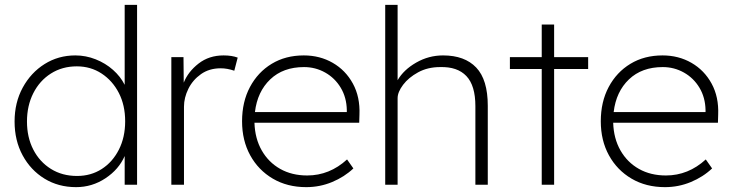

<svg xmlns="http://www.w3.org/2000/svg" viewBox="-20 -760 3011 790"><path d="M293 10Q220 10 163 -25Q106 -60 73 -121Q40 -182 40 -260Q40 -338 73.5 -399.5Q107 -461 163.5 -496.5Q220 -532 290 -532Q333 -532 373.5 -516Q414 -500 445 -472.5Q476 -445 493 -411V-740H544V0H493V-118Q469 -63 414 -26.5Q359 10 293 10ZM297 -36Q354 -36 398.5 -64.5Q443 -93 469 -144Q495 -195 495 -261Q495 -327 469 -377.5Q443 -428 398 -457.5Q353 -487 296 -487Q236 -487 189.5 -457.5Q143 -428 117 -376.5Q91 -325 91 -260Q91 -195 117 -144.5Q143 -94 189.5 -65Q236 -36 297 -36Z M685 0V-525H735L736 -420Q754 -465 797 -498.5Q840 -532 900 -532Q934 -532 958 -523L944 -469Q915 -479 888 -479Q841 -479 807 -455Q773 -431 755 -394.5Q737 -358 737 -321V0Z M1240 10Q1162 10 1102.5 -25Q1043 -60 1009.5 -121Q976 -182 976 -261Q976 -341 1008.5 -402Q1041 -463 1098 -497.5Q1155 -532 1230 -532Q1296 -532 1349 -501.5Q1402 -471 1432 -416Q1462 -361 1459 -288L1458 -255H1027Q1029 -190 1057 -141Q1085 -92 1133 -65Q1181 -38 1244 -38Q1336 -38 1408 -104L1434 -67Q1397 -32 1346.5 -11Q1296 10 1240 10ZM1231 -484Q1145 -484 1092 -433.5Q1039 -383 1029 -299H1407V-307Q1406 -359 1382 -399Q1358 -439 1318 -461.5Q1278 -484 1231 -484Z M1565 0V-740H1616V-430Q1641 -473 1692.5 -502.5Q1744 -532 1803 -532Q1892 -532 1939.5 -482Q1987 -432 1987 -325V0H1936V-323Q1936 -408 1899 -447Q1862 -486 1791 -484Q1740 -484 1700.5 -462.5Q1661 -441 1638.5 -411Q1616 -381 1616 -356V0Z M2209 0V-476H2078V-525H2209V-659H2260V-525H2400V-476H2260V0Z M2716 10Q2638 10 2578.5 -25Q2519 -60 2485.5 -121Q2452 -182 2452 -261Q2452 -341 2484.5 -402Q2517 -463 2574 -497.5Q2631 -532 2706 -532Q2772 -532 2825 -501.5Q2878 -471 2908 -416Q2938 -361 2935 -288L2934 -255H2503Q2505 -190 2533 -141Q2561 -92 2609 -65Q2657 -38 2720 -38Q2812 -38 2884 -104L2910 -67Q2873 -32 2822.5 -11Q2772 10 2716 10ZM2707 -484Q2621 -484 2568 -433.5Q2515 -383 2505 -299H2883V-307Q2882 -359 2858 -399Q2834 -439 2794 -461.5Q2754 -484 2707 -484Z"/></svg>

Font: Readex Pro ExtraLight
Style: Regular
Weight: 200
Designer: Bonnie Shaver-Troup, Thomas Jockin
Foundry: Lexend
Version: Version 1.203; ttfautohint (v1.8.3)